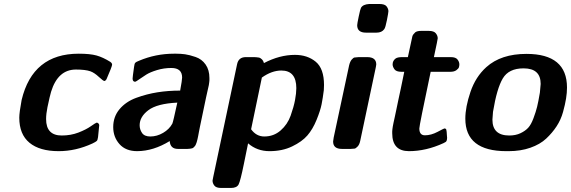

<svg xmlns="http://www.w3.org/2000/svg" viewBox="-20 -743 2849 958"><path d="M76.2 -155.8Q76.2 -181.6 87.9 -244.1Q143.1 -475.1 373 -475.1Q429.2 -475.1 461.7 -466.1Q494.1 -457 530.8 -434.1L536.1 -429.2L539.1 -423.8V-418.9Q538.1 -409.2 511.2 -347.2Q506.3 -339.4 501 -338.9Q495.1 -338.9 473.1 -359.4Q451.2 -379.9 431.2 -387.2Q406.2 -396 358.9 -396Q269 -396 234.9 -285.2Q229 -266.1 216.8 -208Q210 -174.8 210 -148.9Q210 -66.9 288.1 -66.9Q333 -66.9 371.1 -81.5Q409.2 -96.2 433.1 -113Q457 -129.9 461.9 -130.9H464.8Q474.6 -127 475.1 -118.2Q475.1 -112.3 469.2 -59.1Q467.3 -43.9 462.6 -39.6Q458 -35.2 440.9 -26.9Q357.9 11.2 272.9 11.2Q177.7 11.2 127 -30.8Q76.2 -72.8 76.2 -155.8Z M544.9 -108.9Q544.9 -160.6 576.4 -198.2Q607.9 -235.8 659.9 -254.9Q711.9 -273.9 765.9 -282.5Q819.8 -291 878.9 -291Q888.7 -344.2 888.7 -356Q888.7 -403.8 835 -403.8Q797.9 -403.8 763.4 -393.3Q729 -382.8 710 -370.8Q690.9 -358.9 674.8 -347.4Q658.7 -335.9 654.8 -335Q641.6 -335 641.6 -351.1Q641.6 -357.9 648.9 -409.2Q650.9 -425.3 654.8 -429.7Q658.7 -434.1 673.8 -439.9Q756.8 -475.1 848.6 -475.1H858.9Q881.8 -475.1 903.3 -472.2Q924.8 -469.2 955.8 -458.7Q986.8 -448.2 1005.9 -421.1Q1024.9 -394 1024.9 -354Q1024.9 -342.8 1024.9 -341.8Q1024.9 -340.8 1023.9 -332Q1022.9 -323.2 1022 -318.6Q1021 -314 1016.8 -295.4Q1012.7 -276.9 1008.3 -257.3Q1003.9 -237.8 995.8 -197.5Q987.8 -157.2 977.5 -109.9Q975.6 -100.1 972.7 -85.4Q969.7 -70.8 968.8 -64.5Q967.8 -58.1 965.3 -48.1Q962.9 -38.1 961.4 -33.4Q960 -28.8 957.3 -22.5Q954.6 -16.1 952.1 -13.7Q949.7 -11.2 946.3 -7.6Q942.9 -3.9 938.2 -2.9Q933.6 -2 928.2 -1Q922.9 0 915.5 0H867.7Q829.6 0 826.7 -39.1Q745.6 10.7 664.6 11.2Q607.4 11.2 576.2 -23.9Q544.9 -59.1 544.9 -108.9ZM676.8 -118.2Q676.8 -97.2 688.7 -79.6Q700.7 -62 730 -62Q763.2 -62 793.9 -80.1Q824.7 -98.1 839.8 -126Q843.8 -133.8 864.7 -231Q763.7 -226.1 720.2 -193.1Q676.8 -160.2 676.8 -118.2Z M1040.5 158.2Q1040.5 157.2 1043.5 142.1L1162.6 -420.9Q1169.4 -458 1206.5 -458H1246.6Q1248.5 -458 1258.1 -457.5Q1267.6 -457 1273.2 -455.6Q1278.8 -454.1 1286.1 -447.5Q1293.5 -440.9 1296.9 -428.2Q1375 -469.2 1451.7 -469.2Q1513.7 -469.2 1555.2 -435.1Q1596.7 -400.9 1596.7 -318.8L1595.7 -293Q1590.8 -253.9 1584.7 -222.9Q1578.6 -191.9 1559.6 -145Q1540.5 -98.1 1513.7 -67.1Q1486.8 -36.1 1437.7 -12.5Q1388.7 11.2 1324.7 11.2Q1262.7 11.2 1217.8 -27.8Q1209 14.2 1196.8 75.2Q1179.7 159.2 1170.7 177Q1161.6 194.8 1132.8 194.8H1083.5Q1058.6 194.8 1049.6 183.1Q1040.5 171.4 1040.5 158.2ZM1232.9 -98.1Q1258.8 -62 1298.8 -62Q1345.7 -62 1380.1 -92Q1414.6 -122.1 1430.2 -166Q1445.8 -210 1452.1 -243.9Q1458.5 -277.8 1458.5 -303.2Q1458.5 -391.1 1383.8 -391.1Q1335.9 -391.1 1286.6 -356Z M1642.1 -37.1Q1642.1 -42 1645 -57.1L1722.2 -418Q1727.1 -437 1735.1 -446Q1743.2 -455.1 1748.8 -456.1Q1754.4 -457 1770 -458H1812Q1856.9 -458 1857.4 -421.9Q1857.4 -418 1855.7 -410.4Q1854 -402.8 1854 -401.9L1777.3 -40Q1773.4 -21 1763.9 -11.5Q1754.4 -2 1749.3 -1.5Q1744.1 -1 1730 0H1686Q1642.1 0 1642.1 -37.1ZM1762.2 -617.2Q1762.2 -624 1769.8 -660.4Q1777.3 -696.8 1781.2 -704.1Q1791 -721.2 1822.3 -723.1H1873Q1899.9 -723.1 1908.9 -711.2Q1918 -699.2 1918 -687Q1918 -680.2 1910.6 -642.6Q1903.3 -605 1897 -597.2Q1884.8 -580.1 1858.4 -580.1H1806.2Q1762.2 -580.1 1762.2 -617.2Z M1937 -78.1Q1937 -84 1937 -87.9Q1937 -91.8 1938 -98.9Q1939 -106 1939.9 -112.1Q1940.9 -118.2 1943.6 -131.1Q1946.3 -144 1949.2 -156.5Q1952.1 -168.9 1957 -193.4Q1961.9 -217.8 1967 -241.5Q1972.2 -265.1 1980.7 -305.2Q1989.3 -345.2 1997.1 -384.8H1982.9Q1957 -384.8 1948 -397.5Q1939 -410.2 1939 -421.9Q1939 -439.9 1954.1 -451.2Q1963.9 -458 1986.3 -458H2015.1Q2035.2 -553.2 2037.6 -562Q2040 -570.8 2052.2 -582Q2062 -588.9 2081.1 -588.9H2119.1Q2145 -588.9 2154.5 -576.9Q2164.1 -564.9 2164.1 -551.8Q2164.1 -546.9 2145 -458H2229Q2253.9 -458 2262.9 -446Q2272 -434.1 2272 -421.9Q2272 -415 2270 -408Q2268.1 -400.9 2257.1 -392.8Q2246.1 -384.8 2228 -384.8H2128.9Q2071.8 -114.7 2072.3 -102.1Q2072.3 -67.9 2100.1 -67.9Q2130.9 -67.9 2163.1 -85Q2195.3 -102.1 2197.3 -102.1Q2205.1 -102.1 2207 -95.5Q2209 -88.9 2210 -65.9Q2210.9 -59.1 2210.9 -55.2Q2210 -48.3 2210 -46.6Q2210 -44.9 2208.5 -41Q2207 -37.1 2203.6 -34.7Q2200.2 -32.2 2192.9 -28.8Q2106 11.2 2020 11.2Q1937 10.7 1937 -78.1Z M2301.8 -150.9Q2301.8 -209 2327.4 -284.4Q2353 -359.9 2406.7 -408.2Q2480 -474.1 2606.9 -474.1Q2809.1 -474.1 2809.1 -306.2Q2809.1 -280.3 2804.4 -251.2Q2799.8 -222.2 2789.3 -184.1Q2778.8 -146 2757.3 -113Q2735.8 -80.1 2705.3 -51.5Q2674.8 -22.9 2626.5 -5.9Q2578.1 11.2 2518.1 11.2H2506.8Q2301.8 11.2 2301.8 -150.9ZM2437 -146Q2437 -66.9 2521 -66.9Q2553.2 -66.9 2577.1 -78.4Q2601.1 -89.8 2615.5 -105.5Q2629.9 -121.1 2641.8 -153.1Q2653.8 -185.1 2659.9 -210Q2666 -234.9 2673.8 -280.8Q2677.7 -316.9 2677.7 -324.2Q2677.7 -401.9 2592.8 -401.9Q2592.3 -401.9 2591.8 -401.9Q2518.6 -401.9 2488.8 -351.8Q2459 -301.8 2439.9 -185.1Q2437 -151.9 2437 -146Z"/></svg>

Font: CMU Sans Serif
Style: BoldOblique
Weight: 700
Italic angle: -12°
Version: Version 0.7.0